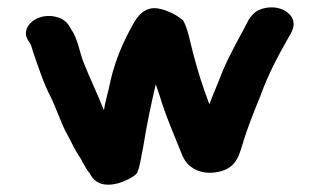

<svg xmlns="http://www.w3.org/2000/svg" viewBox="-20 -513 864 519"><path d="M54 -439C48 -427 49 -415 56 -404L62 -395C66 -386 67 -380 70 -371C84 -331 98 -287 117 -251C132 -221 146 -177 162 -149C171 -133 182 -109 191 -95C203 -79 210 -58 223 -44C242 -3 290 -10 326 -28C342 -36 350 -43 351 -47C360 -68 361 -89 367 -115C376 -173 388 -229 401 -285C404 -276 407 -267 410 -259C428 -199 452 -145 474 -90C486 -64 515 -41 562 -47C613 -54 624 -84 635 -121C648 -166 667 -212 684 -254C704 -310 731 -361 759 -410C768 -426 780 -443 770 -464C760 -484 729 -500 691 -490C671 -484 663 -475 653 -461C627 -410 604 -373 581 -319C568 -284 558 -264 546 -231C529 -275 514 -323 502 -369C494 -399 488 -435 475 -458L466 -465C454 -474 432 -485 413 -489C372 -499 351 -468 340 -448C310 -395 287 -340 274 -273C269 -251 264 -236 261 -215C243 -260 224 -299 206 -344C194 -375 191 -406 173 -433L167 -443C160 -454 149 -463 133 -467C95 -477 64 -459 54 -439Z"/></svg>

Font: Blanket
Style: Sik
Weight: 700
Foundry: Cannot Into Space Fonts
Version: Version 0.9